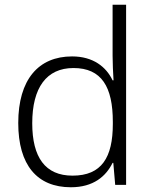

<svg xmlns="http://www.w3.org/2000/svg" viewBox="-20 -780 639 810"><path d="M279 10C374 10 427 -36 455 -93H458L466 0H512V-760H455V-545C455 -514 457 -472 459 -441H455C428 -498 373 -542 284 -542C142 -542 57 -444 57 -261C57 -83 137 10 279 10ZM286 -39C171 -39 116 -116 116 -260C116 -410 176 -493 290 -493C409 -493 456 -413 456 -266V-257C456 -116 409 -39 286 -39Z"/></svg>

Font: Noto Sans Gujarati Light
Style: Regular
Weight: 300
Designer: Jelle Bosma - Monotype Design Team, Universal Thirst
Foundry: Monotype Imaging Inc.
Version: Version 2.106